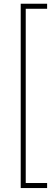

<svg xmlns="http://www.w3.org/2000/svg" viewBox="-20 -832 267 1005"><path d="M226.6 -786.1H114.7V126H226.6V152.3H88.4V-812.5H226.6Z"/></svg>

Font: Roboto Thin
Style: Regular
Weight: 250
Designer: Google
Version: Version 2.134; 2016